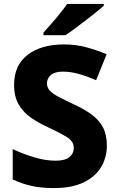

<svg xmlns="http://www.w3.org/2000/svg" viewBox="-20 -951 603 981"><path d="M526 -207Q526 -146 496 -96.5Q466 -47 406 -18.5Q346 10 255 10Q192 10 142 -1Q92 -12 45 -34V-189Q99 -164 155.5 -147Q212 -130 264 -130Q313 -130 335 -148.5Q357 -167 357 -195Q357 -229 322 -250.5Q287 -272 223 -302Q181 -321 141.5 -347.5Q102 -374 77 -414.5Q52 -455 52 -518Q52 -618 121.5 -671Q191 -724 306 -724Q368 -724 421 -709.5Q474 -695 525 -674L471 -541Q423 -562 381.5 -573.5Q340 -585 301 -585Q260 -585 240 -568Q220 -551 220 -525Q220 -504 234 -488.5Q248 -473 278 -457Q308 -441 357 -418Q410 -394 448 -366Q486 -338 506 -300.5Q526 -263 526 -207ZM510 -921Q494 -907 469 -887Q444 -867 415.5 -845Q387 -823 360.5 -803.5Q334 -784 314 -771H202V-784Q218 -803 241 -828.5Q264 -854 286 -881.5Q308 -909 323 -931H510Z"/></svg>

Font: Noto Sans Myanmar ExtraBold
Style: Regular
Weight: 800
Designer: Monotype Design Team
Foundry: Monotype Imaging Inc.
Version: Version 2.107; ttfautohint (v1.8.4.7-5d5b)